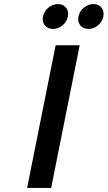

<svg xmlns="http://www.w3.org/2000/svg" viewBox="-20 -922 528 942"><path d="M253 -700H371L231 0H113ZM240 -780Q214 -780 200 -797.5Q186 -815 191 -841Q196 -867 217.5 -884.5Q239 -902 264 -902Q290 -902 304 -884.5Q318 -867 313 -841Q308 -815 286.5 -797.5Q265 -780 240 -780ZM414 -780Q388 -780 374 -797.5Q360 -815 365 -841Q370 -867 391.5 -884.5Q413 -902 438 -902Q464 -902 478 -884.5Q492 -867 487 -841Q482 -815 460.5 -797.5Q439 -780 414 -780Z"/></svg>

Font: Albert Sans SemiBold
Style: Italic
Weight: 600
Italic angle: -11.25°
Designer: Andreas Rasmussen
Foundry: a.Foundry
Version: Version 1.025